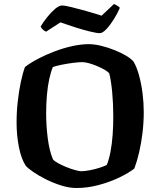

<svg xmlns="http://www.w3.org/2000/svg" viewBox="-20 -941 802 961"><path d="M363 0Q326 0 285.8 -12.8Q245.5 -25.5 209.2 -43.8Q173 -62 146.2 -80.5Q119.5 -99 109.5 -110.5Q86.5 -145 74.8 -204Q63 -263 63 -328Q63 -382 69 -434.5Q75 -487 84.5 -531.8Q94 -576.5 105 -605.5Q132.5 -627 171.2 -647.2Q210 -667.5 254.5 -684.2Q299 -701 343 -710.5Q387 -720 424.5 -720Q452 -720 485.2 -712Q518.5 -704 551.5 -691Q584.5 -678 610.2 -662.8Q636 -647.5 648.5 -632.5Q665 -604.5 676.2 -562.8Q687.5 -521 693.5 -473.8Q699.5 -426.5 699.5 -380.5Q699.5 -329 693.5 -278Q687.5 -227 677 -181.2Q666.5 -135.5 652.5 -97.5Q625.5 -76 578 -53Q530.5 -30 474.2 -15Q418 0 363 0ZM386.5 -84Q403.5 -84 428.8 -88.8Q454 -93.5 478.2 -101.2Q502.5 -109 514.5 -115.5Q526 -143.5 533.2 -182.2Q540.5 -221 543.8 -266.2Q547 -311.5 547 -357.5Q547 -422.5 541.5 -480Q536 -537.5 527 -573.5Q520.5 -582 503.8 -591.8Q487 -601.5 466.2 -610.2Q445.5 -619 425.5 -624.5Q405.5 -630 392 -630Q374.5 -630 346.8 -626.5Q319 -623 291.2 -617.5Q263.5 -612 244.5 -605.5Q234 -580 226.2 -544Q218.5 -508 214.8 -464.8Q211 -421.5 211 -374.5Q211 -310.5 219.2 -247.5Q227.5 -184.5 245 -143.5Q252 -134.5 270.8 -124.2Q289.5 -114 312.2 -104.8Q335 -95.5 355.8 -89.8Q376.5 -84 386.5 -84ZM479 -775Q464.5 -775 430.5 -783.2Q396.5 -791.5 356.5 -804.2Q316.5 -817 282.5 -829L210.5 -782.5Q204 -785 195.8 -791.8Q187.5 -798.5 183.5 -808.5Q197 -831 216.5 -855.5Q236 -880 256 -896.8Q276 -913.5 290 -913.5Q305 -913.5 339.2 -905Q373.5 -896.5 414.2 -885Q455 -873.5 488.5 -862.5L550.5 -921Q558.5 -917.5 566 -913.2Q573.5 -909 580 -902Q568.5 -874.5 550 -845Q531.5 -815.5 512.5 -795.2Q493.5 -775 479 -775Z"/></svg>

Font: Texturina Medium
Style: Regular
Weight: 500
Designer: Guillermo Torres Carreño
Foundry: Omnibus-Type
Version: Version 1.003